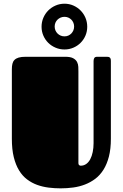

<svg xmlns="http://www.w3.org/2000/svg" viewBox="-20 -1012 672 1051"><path d="M586.9 -252.4Q586.9 -196.8 576.2 -155Q565.4 -113.3 546.4 -83Q527.3 -52.7 501.5 -33.2Q475.6 -13.7 445.1 -2Q414.6 9.8 380.6 14.4Q346.7 19 312 19Q278.8 19 245.8 14.9Q212.9 10.7 183.3 0Q153.8 -10.7 128.4 -29.8Q103 -48.8 84.5 -79.1Q65.9 -109.4 55.4 -151.9Q44.9 -194.3 44.9 -252.4V-632.8Q44.9 -649.9 47.9 -662.6Q50.8 -675.3 59.1 -683.8Q67.4 -692.4 82 -696.8Q96.7 -701.2 120.1 -701.2H337.9Q366.2 -701.2 381.1 -692.9Q396 -684.6 402.1 -672.1Q408.2 -659.7 408.7 -645.8Q409.2 -631.8 409.2 -620.1V-118.7Q409.2 -111.3 413.3 -108.2Q417.5 -105 421.4 -105Q439 -105 452.1 -114.5Q465.3 -124 474.1 -140.6Q482.9 -157.2 487.5 -179.7Q492.2 -202.1 492.2 -228V-678.2Q492.2 -686.5 495.8 -693.8Q499.5 -701.2 512.2 -701.2H563Q567.4 -701.2 571.8 -700.7Q576.2 -700.2 579.6 -698Q583 -695.8 585 -691.2Q586.9 -686.5 586.9 -678.2ZM207.5 -865.7Q207.5 -891.6 217.3 -914.6Q227.1 -937.5 244.1 -954.6Q261.2 -971.7 284.2 -981.7Q307.1 -991.7 333 -991.7Q358.9 -991.7 381.6 -981.7Q404.3 -971.7 421.1 -954.6Q438 -937.5 447.8 -914.6Q457.5 -891.6 457.5 -865.7Q457.5 -839.8 447.8 -817.1Q438 -794.4 421.1 -777.6Q404.3 -760.7 381.6 -751Q358.9 -741.2 333 -741.2Q307.1 -741.2 284.2 -751Q261.2 -760.7 244.1 -777.6Q227.1 -794.4 217.3 -817.1Q207.5 -839.8 207.5 -865.7ZM279.3 -866.7Q279.3 -855.5 283.4 -845.7Q287.6 -835.9 294.9 -828.6Q302.2 -821.3 312 -817.1Q321.8 -813 333 -813Q344.2 -813 353.8 -817.1Q363.3 -821.3 370.4 -828.6Q377.4 -835.9 381.6 -845.7Q385.7 -855.5 385.7 -866.7Q385.7 -877.9 381.6 -887.7Q377.4 -897.5 370.4 -904.5Q363.3 -911.6 353.8 -915.8Q344.2 -919.9 333 -919.9Q321.8 -919.9 312 -915.8Q302.2 -911.6 294.9 -904.5Q287.6 -897.5 283.4 -887.7Q279.3 -877.9 279.3 -866.7Z"/></svg>

Font: Fascinate
Style: Regular
Weight: 900
Designer: Astigmatic (AOETI)
Foundry: Astigmatic (AOETI)
Version: Version 1.000